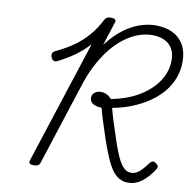

<svg xmlns="http://www.w3.org/2000/svg" viewBox="-107 -1141 1264 1267"><g transform="rotate(10 525.5 -508.0)"><path d="M832 19Q799 19 771.5 2.5Q744 -14 722 -46.5Q700 -79 680 -127Q660 -175 638 -238Q628 -269 620 -294Q612 -319 604.5 -341.5Q597 -364 590 -387.5Q583 -411 576 -438Q553 -438 535 -444Q517 -450 506.5 -462Q496 -474 496 -491Q496 -513 513 -526.5Q530 -540 556 -540Q577 -540 596 -530Q615 -520 626 -505Q685 -516 738 -536.5Q791 -557 834.5 -587Q878 -617 910 -654Q942 -691 959.5 -734.5Q977 -778 977 -826Q977 -874 957.5 -905.5Q938 -937 904 -952.5Q870 -968 824 -968Q778 -968 732.5 -951.5Q687 -935 644 -904Q601 -873 561.5 -826.5Q522 -780 488 -718.5Q454 -657 428 -582L243 -10Q239 2 229.5 8Q220 14 201 14Q183 14 175 8Q167 2 170 -11L439 -839Q412 -809 380.5 -782.5Q349 -756 313.5 -734Q278 -712 238 -691Q220 -683 209.5 -689Q199 -695 193 -711Q188 -726 192.5 -736.5Q197 -747 212 -753Q279 -785 330.5 -821.5Q382 -858 422 -905Q462 -952 492 -1011Q499 -1024 508 -1029Q517 -1034 536 -1034Q553 -1034 561.5 -1028Q570 -1022 566 -1009L514 -848Q549 -894 587 -929Q625 -964 666 -987.5Q707 -1011 750 -1023Q793 -1035 836 -1035Q901 -1035 949 -1011.5Q997 -988 1023.5 -942Q1050 -896 1050 -828Q1050 -772 1031 -720.5Q1012 -669 976 -625.5Q940 -582 889.5 -547Q839 -512 777.5 -487Q716 -462 645 -449Q651 -425 657 -404.5Q663 -384 669.5 -363Q676 -342 684 -319Q692 -296 701 -267Q718 -213 733.5 -174Q749 -135 762.5 -110.5Q776 -86 789 -73Q802 -60 814.5 -54.5Q827 -49 841 -49Q863 -49 881 -59.5Q899 -70 916.5 -90Q934 -110 952 -134Q959 -143 968 -146.5Q977 -150 990 -142Q1005 -132 1008 -122.5Q1011 -113 1003 -101Q981 -66 954 -38.5Q927 -11 897.5 4Q868 19 832 19Z"/></g></svg>

Font: Playwrite CO Light
Style: Regular
Weight: 300
Version: Version 1.002